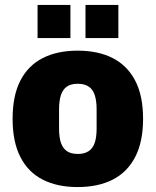

<svg xmlns="http://www.w3.org/2000/svg" viewBox="-20 -745 630 777"><path d="M294 12Q212 12 153 -18Q94 -48 62.5 -109.5Q31 -171 31 -264Q31 -358 62.5 -419Q94 -480 153 -510Q212 -540 294 -540Q377 -540 436 -510Q495 -480 527 -419Q559 -358 559 -264Q559 -171 527 -109.5Q495 -48 436 -18Q377 12 294 12ZM295 -122Q322 -122 339 -133.5Q356 -145 363.5 -167.5Q371 -190 371 -225V-302Q371 -337 363.5 -360Q356 -383 339 -394.5Q322 -406 295 -406Q267 -406 250.5 -394.5Q234 -383 226.5 -360Q219 -337 219 -302V-225Q219 -190 226.5 -167.5Q234 -145 250.5 -133.5Q267 -122 295 -122ZM132 -591V-725H265V-591ZM326 -591V-725H459V-591Z"/></svg>

Font: Archivo SemiCondensed Black
Style: Regular
Weight: 900
Width: 4
Designer: Hector Gatti
Foundry: Omnibus-Type
Version: Version 2.001